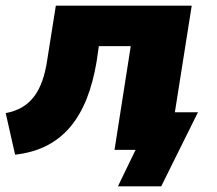

<svg xmlns="http://www.w3.org/2000/svg" viewBox="-22 -526 762 674"><path d="M392 128 454 0H389L410 -132H673L544 128ZM31 17 -2 -129Q31 -135 55.5 -149.5Q80 -164 97.5 -187Q115 -210 126.5 -242.5Q138 -275 144 -317L174 -506H651L571 0H380L437 -364H325L317 -309Q305 -237 282.5 -180Q260 -123 225.5 -81.5Q191 -40 142.5 -15Q94 10 31 17Z"/></svg>

Font: Nunito Sans 7pt Black
Style: Italic
Weight: 900
Italic angle: -9°
Version: Version 3.101;gftools[0.9.27]